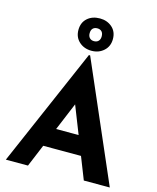

<svg xmlns="http://www.w3.org/2000/svg" viewBox="-143 -1101 981 1199"><g transform="rotate(15 348.0 -502.0)"><path d="M12 0 344 -765H352L684 0H516L304 -538L409 -610L155 0ZM239 -266H460L511 -144H194ZM240 -900Q240 -948 271.5 -976Q303 -1004 352 -1004Q399 -1004 431 -976Q463 -948 463 -900Q463 -853 431 -824Q399 -795 352 -795Q304 -795 272 -824Q240 -853 240 -900ZM313 -898Q313 -879 323.5 -868Q334 -857 352 -857Q370 -857 380.5 -868Q391 -879 391 -898Q391 -919 380.5 -929.5Q370 -940 352 -940Q334 -940 323.5 -929.5Q313 -919 313 -898Z"/></g></svg>

Font: Reem Kufi Fun
Style: Bold
Weight: 700
Designer: Khaled Hosny
Version: Version 1.005